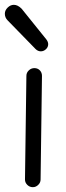

<svg xmlns="http://www.w3.org/2000/svg" viewBox="-27 -774 274 800"><path d="M143.1 -560.1Q130.9 -560.1 121.1 -569.8L4.9 -689Q-6.8 -700.7 -6.8 -716.8Q-6.8 -731 4.9 -742.4Q16.6 -753.9 30.8 -753.9Q46.9 -753.9 63 -737.8L166 -609.9Q173.8 -599.6 173.8 -589.8Q173.8 -577.6 164.3 -568.8Q154.8 -560.1 143.1 -560.1ZM109.9 5.9Q96.2 5.9 86.7 -3.7Q77.1 -13.2 77.1 -25.9L83 -458Q83 -471.2 93 -480.7Q103 -490.2 116.2 -490.2Q129.9 -490.2 138.9 -481Q147.9 -471.7 147.9 -458L142.1 -25.9Q142.1 -13.2 132.3 -3.7Q122.6 5.9 109.9 5.9Z"/></svg>

Font: Comic Neue
Style: Regular
Weight: 400
Designer: Craig Rozynski
Foundry: Craig Rozynski
Version: Version 2.003;hotconv 1.0.109;makeotfexe 2.5.65596